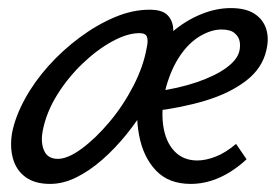

<svg xmlns="http://www.w3.org/2000/svg" viewBox="-20 -445 689 475"><path d="M104 10Q66 10 43 -7Q20 -24 12 -53Q4 -82 10 -117Q18 -157 41.5 -200Q65 -243 100 -282Q135 -321 177.5 -352.5Q220 -384 264 -402.5Q308 -421 350 -421Q381 -421 394 -408Q407 -395 408.5 -374.5Q410 -354 405 -331Q398 -298 382 -260.5Q366 -223 343 -184.5Q320 -146 292 -111.5Q264 -77 232.5 -49.5Q201 -22 168.5 -6Q136 10 104 10ZM123 -52Q148 -52 182.5 -77.5Q217 -103 251 -143.5Q285 -184 310 -232.5Q335 -281 343 -327Q347 -345 343.5 -354Q340 -363 325 -363Q295 -363 257.5 -342.5Q220 -322 184 -287.5Q148 -253 121.5 -210.5Q95 -168 86 -123Q80 -93 89 -72.5Q98 -52 123 -52ZM452 10Q397 10 365.5 -23.5Q334 -57 324 -111Q314 -165 324 -225Q331 -269 353.5 -305Q376 -341 408.5 -368Q441 -395 478 -410Q515 -425 551 -425Q588 -425 609.5 -411Q631 -397 638.5 -373.5Q646 -350 639 -321Q629 -276 588.5 -245Q548 -214 488 -196Q428 -178 359 -170L362 -218Q421 -226 466.5 -241.5Q512 -257 539.5 -277Q567 -297 572 -318Q575 -330 573 -342Q571 -354 560.5 -363Q550 -372 528 -372Q503 -372 475.5 -356Q448 -340 426 -308Q404 -276 391 -230Q378 -178 383.5 -136.5Q389 -95 411 -71.5Q433 -48 468 -48Q489 -48 513.5 -57.5Q538 -67 564 -89L590 -51Q572 -34 550 -20Q528 -6 503 2Q478 10 452 10Z"/></svg>

Font: Ysabeau Infant Medium
Style: Italic
Weight: 500
Italic angle: -12°
Designer: Christian Thalmann (Catharsis Fonts)
Version: Version 2.001;gftools[0.9.30]; featfreeze: ss01,ss02,lnum